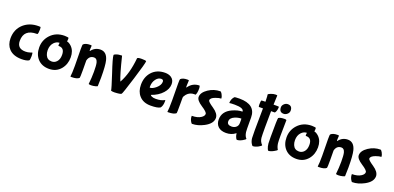

<svg xmlns="http://www.w3.org/2000/svg" viewBox="4 -1529 5060 2463"><g transform="rotate(20 2533.5 -298.0)"><path d="M81 -33Q30 -87 30 -175Q30 -298 115 -374Q195 -444 314 -444Q337 -444 341 -443Q347 -439 347 -409Q347 -352 335 -343H328Q153 -343 153 -185Q153 -79 267 -79Q300 -79 330 -89Q360 -99 355 -99Q363 -91 363 -53Q363 1 352 10Q319 29 254 29Q140 29 81 -33Z M471 -36Q416 -96 416 -192Q416 -291 482 -363Q555 -442 673 -442Q721 -440 727 -434Q729 -432 729 -420Q729 -402 726 -384Q753 -381 787 -349Q840 -297 840 -208Q840 -113 785 -46Q725 26 626 26Q528 26 471 -36ZM649 -293H641Q639 -297 639 -306Q639 -323 642 -335Q601 -335 568 -301Q530 -261 530 -195Q530 -160 542 -131Q565 -75 626 -75Q666 -75 693 -104Q725 -137 725 -199Q725 -293 649 -293Z M924 -350Q924 -412 929 -417Q957 -445 1020 -445Q1041 -445 1041 -440Q1038 -416 1038 -388Q1038 -368 1041 -368Q1042 -368 1044 -370Q1092 -433 1167 -433Q1251 -433 1278 -330Q1295 -264 1295 -98Q1295 -32 1292 19Q1292 24 1265 31Q1235 39 1206 39Q1187 39 1173 34Q1183 -56 1183 -137Q1183 -225 1174 -260Q1161 -310 1124 -310Q1059 -310 1041 -239L1042 -112Q1042 -5 1038 -1Q1011 26 935 26Q920 26 920 23Q927 -22 927 -125Z M1643 -487Q1645 -502 1705 -502Q1760 -502 1766 -492Q1766 -463 1695 -233Q1624 -4 1614 6Q1601 19 1518 22Q1487 22 1472 16Q1472 -5 1409 -196Q1345 -386 1345 -426Q1345 -431 1371 -442Q1404 -455 1451 -455Q1512 -207 1543 -138Q1544 -133 1547 -138Q1623 -275 1643 -487Z M2026 -347Q1985 -347 1954 -305Q1923 -263 1923 -204Q1923 -190 1927 -190Q1963 -191 2008 -229Q2057 -272 2057 -318Q2057 -347 2026 -347ZM1857 -39Q1806 -95 1806 -188Q1806 -292 1866 -361Q1933 -437 2048 -437Q2095 -437 2129 -416Q2174 -387 2174 -328Q2174 -262 2121 -203Q2065 -140 1971 -108Q1971 -101 1988 -92Q2010 -81 2044 -81Q2120 -81 2164 -108Q2165 -109 2166 -109Q2169 -109 2169 -90Q2169 -32 2144 0Q2110 23 2013 23Q1912 23 1857 -39Z M2507 -305Q2504 -306 2494 -307Q2430 -307 2391 -262Q2365 -231 2365 -212V-124Q2365 -4 2362 -1Q2334 26 2252 26Q2244 26 2244 23Q2251 -16 2251 -135L2249 -362Q2249 -421 2253 -425Q2281 -453 2344 -453Q2365 -453 2365 -448Q2362 -421 2362 -375Q2362 -352 2364 -352Q2366 -352 2368 -354Q2424 -434 2517 -434Q2525 -421 2525 -396Q2525 -329 2507 -305Z M2754 17Q2671 61 2594 61Q2585 61 2571 34Q2555 4 2555 -28V-35Q2633 -35 2678 -65Q2715 -89 2715 -118Q2715 -144 2635 -195Q2555 -247 2555 -293Q2555 -354 2632 -406Q2707 -456 2793 -456Q2803 -456 2818 -430Q2835 -401 2836 -372Q2808 -372 2761 -355Q2697 -332 2697 -298Q2697 -279 2775 -227Q2854 -174 2856 -115Q2856 -37 2754 17Z M3278 -223Q3278 -98 3281 -77Q3289 -22 3315 2Q3315 13 3277 34Q3236 57 3204 57Q3199 57 3189 39Q3176 15 3172 -20Q3172 -22 3171 -22Q3170 -22 3168 -20Q3115 22 3041 22Q2973 22 2935 -12Q2896 -47 2896 -110Q2896 -221 3014 -275Q3087 -308 3147 -308Q3148 -308 3149 -309Q3149 -358 3025 -358Q2976 -358 2952 -354H2951Q2951 -407 2986 -445Q2993 -452 3056 -452Q3278 -452 3278 -274ZM3167 -197Q3167 -219 3166 -219Q3122 -219 3079 -201Q3019 -176 3019 -129Q3019 -80 3081 -80Q3110 -80 3134 -95Q3167 -116 3167 -159Z M3492 -529Q3567 -529 3567 -526Q3567 -492 3557 -465Q3547 -439 3538 -439H3491Q3489 -291 3489 -216Q3489 -107 3492 -75Q3498 -23 3533 10Q3533 21 3496 41Q3456 63 3422 63Q3416 63 3402 39Q3384 9 3380 -31Q3378 -47 3378 -138Q3378 -317 3381 -437Q3350 -437 3325 -436Q3320 -441 3320 -471Q3320 -519 3329 -526L3382 -528Q3381 -573 3379 -600L3376 -623Q3376 -633 3411 -646Q3445 -659 3472 -659Q3497 -659 3497 -655Q3495 -632 3492 -529Z M3703 -483Q3680 -462 3653 -462Q3592 -462 3592 -530Q3592 -555 3614 -576Q3636 -597 3663 -597Q3725 -597 3725 -530Q3725 -503 3703 -483ZM3715 -399 3714 -325Q3712 -243 3712 -186Q3712 -109 3715 -83Q3721 -35 3742 -3Q3742 7 3702 28Q3660 51 3631 51Q3626 51 3617 30Q3605 3 3601 -37Q3599 -63 3599 -124Q3599 -373 3606 -387Q3629 -405 3687 -405Q3710 -405 3715 -399Z M3847 -36Q3792 -96 3792 -192Q3792 -291 3858 -363Q3931 -442 4049 -442Q4097 -440 4103 -434Q4105 -432 4105 -420Q4105 -402 4102 -384Q4129 -381 4163 -349Q4216 -297 4216 -208Q4216 -113 4161 -46Q4101 26 4002 26Q3904 26 3847 -36ZM4025 -293H4017Q4015 -297 4015 -306Q4015 -323 4018 -335Q3977 -335 3944 -301Q3906 -261 3906 -195Q3906 -160 3918 -131Q3941 -75 4002 -75Q4042 -75 4069 -104Q4101 -137 4101 -199Q4101 -293 4025 -293Z M4300 -350Q4300 -412 4305 -417Q4333 -445 4396 -445Q4417 -445 4417 -440Q4414 -416 4414 -388Q4414 -368 4417 -368Q4418 -368 4420 -370Q4468 -433 4543 -433Q4627 -433 4654 -330Q4671 -264 4671 -98Q4671 -32 4668 19Q4668 24 4641 31Q4611 39 4582 39Q4563 39 4549 34Q4559 -56 4559 -137Q4559 -225 4550 -260Q4537 -310 4500 -310Q4435 -310 4417 -239L4418 -112Q4418 -5 4414 -1Q4387 26 4311 26Q4296 26 4296 23Q4303 -22 4303 -125Z M4940 17Q4857 61 4780 61Q4771 61 4757 34Q4741 4 4741 -28V-35Q4819 -35 4864 -65Q4901 -89 4901 -118Q4901 -144 4821 -195Q4741 -247 4741 -293Q4741 -354 4818 -406Q4893 -456 4979 -456Q4989 -456 5004 -430Q5021 -401 5022 -372Q4994 -372 4947 -355Q4883 -332 4883 -298Q4883 -279 4961 -227Q5040 -174 5042 -115Q5042 -37 4940 17Z"/></g></svg>

Font: Bubblegum Sans
Style: Regular
Weight: 400
Designer: Angel Koziupa and Alejandro Paul
Foundry: Angel Koziupa and Alejandro Paul
Version: Version 1.001